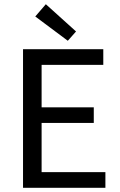

<svg xmlns="http://www.w3.org/2000/svg" viewBox="-20 -889 568 909"><path d="M89 0V-656H469V-582H177V-381H424V-307H177V-74H479V0ZM301 -696 147 -811 197 -869 340 -740Z"/></svg>

Font: Assistant ExtraLight Medium
Style: Regular
Weight: 500
Version: Version 3.000